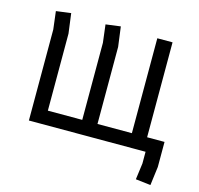

<svg xmlns="http://www.w3.org/2000/svg" viewBox="-96 -612 883 852"><g transform="rotate(15 345.0 -186.0)"><path d="M527 -500H597V-64H677V51L666 137L597 129L607 54V0H71V-418L61 -500L129 -509L141 -418V-64H299V-418L289 -500L357 -509L369 -418V-64H527Z"/></g></svg>

Font: Strong
Style: Regular
Weight: 400
Designer: Roman Shchyukin (Gaslight Type Foundry)
Foundry: Cyreal (www.cyreal.org)
Version: Version 1.001